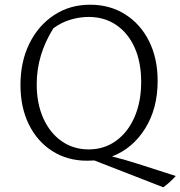

<svg xmlns="http://www.w3.org/2000/svg" viewBox="-20 -676 767 816"><path d="M350 7Q267 7 203 -33.5Q139 -74 103 -146.5Q67 -219 67 -315Q67 -414 105 -491Q143 -568 210 -612Q277 -656 363 -656Q447 -656 512 -615Q577 -574 613.5 -501Q650 -428 650 -332Q650 -215 597 -130Q544 -45 456 -11Q481 -5 507.5 2.5Q534 10 565 20L727 72Q702 100 674 120L381 6Q366 7 350 7ZM357 -41Q422 -41 472.5 -77Q523 -113 551.5 -178Q580 -243 580 -328Q580 -411 552.5 -473Q525 -535 474.5 -569.5Q424 -604 357 -604Q319 -604 280 -592.5Q241 -581 207 -556Q136 -443 136 -318Q136 -236 164 -173.5Q192 -111 242 -76Q292 -41 357 -41Z"/></svg>

Font: Piazzolla Light
Style: Regular
Weight: 300
Designer: Juan Pablo del Peral
Foundry: Huerta Tipografica
Version: Version 1.330